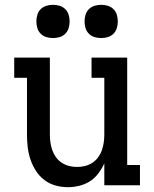

<svg xmlns="http://www.w3.org/2000/svg" viewBox="-20 -769 640 797"><path d="M262 8Q236 8 210.5 1Q185 -6 164 -22Q143 -38 129 -60Q115 -82 106.5 -107Q98 -132 95 -158Q92 -184 92 -210V-446H39V-530H187V-210Q187 -193 189.5 -176.5Q192 -160 197.5 -144.5Q203 -129 213 -115.5Q223 -102 237 -93Q251 -84 267 -80Q283 -76 300 -76Q317 -76 333 -80Q349 -84 363 -93Q377 -102 387 -115.5Q397 -129 402.5 -144.5Q408 -160 410.5 -176.5Q413 -193 413 -210V-446H360V-530H508V-84H561V0H413V-91Q403 -69 388.5 -49.5Q374 -30 354 -17Q334 -4 310 2Q286 8 262 8ZM400 -611Q386 -611 372.5 -615Q359 -619 349 -629Q339 -639 335 -652.5Q331 -666 331 -680Q331 -694 335 -707.5Q339 -721 349 -731Q359 -741 372.5 -745Q386 -749 400 -749Q414 -749 427.5 -745Q441 -741 451 -731Q461 -721 465 -707.5Q469 -694 469 -680Q469 -666 465 -652.5Q461 -639 451 -629Q441 -619 427.5 -615Q414 -611 400 -611ZM200 -611Q186 -611 172.5 -615Q159 -619 149 -629Q139 -639 135 -652.5Q131 -666 131 -680Q131 -694 135 -707.5Q139 -721 149 -731Q159 -741 172.5 -745Q186 -749 200 -749Q214 -749 227.5 -745Q241 -741 251 -731Q261 -721 265 -707.5Q269 -694 269 -680Q269 -666 265 -652.5Q261 -639 251 -629Q241 -619 227.5 -615Q214 -611 200 -611Z"/></svg>

Font: Iosevka Slab Medium Extended
Style: Regular
Weight: 500
Width: 7
Monospace: yes
Designer: Belleve Invis
Foundry: Belleve Invis
Version: Version 11.1.1; ttfautohint (v1.8.3)